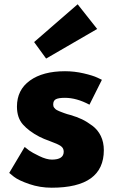

<svg xmlns="http://www.w3.org/2000/svg" viewBox="-20 -860 532 895"><path d="M139 -664 342 -840 433 -725 195 -587ZM283 -528Q327 -528 370 -518Q413 -508 434 -498L455 -488L397 -372Q337 -404 283 -404Q253 -404 240.5 -397.5Q228 -391 228 -373Q228 -369 229 -365Q230 -361 233 -357.5Q236 -354 238.5 -351.5Q241 -349 247 -346Q253 -343 256.5 -341.5Q260 -340 268 -337Q276 -334 280 -332.5Q284 -331 293.5 -328Q303 -325 308 -324Q339 -315 362 -304Q385 -293 410.5 -274Q436 -255 450 -226Q464 -197 464 -160Q464 15 221 15Q166 15 116.5 -2Q67 -19 45 -36L23 -54L95 -175Q103 -168 116 -158.5Q129 -149 163 -132.5Q197 -116 222 -116Q277 -116 277 -153Q277 -170 263 -179.5Q249 -189 215.5 -201Q182 -213 163 -223Q115 -248 87 -279.5Q59 -311 59 -363Q59 -441 119.5 -484.5Q180 -528 283 -528Z"/></svg>

Font: Hussar
Style: BoldWeb
Weight: 700
Foundry: Cannot Into Space Fonts
Version: Version 2.00